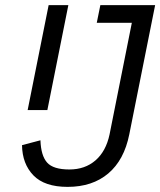

<svg xmlns="http://www.w3.org/2000/svg" viewBox="-20 -718 626 750"><path d="M586 -698 485 -193Q465 -93 403 -40.5Q341 12 244 12Q154 12 110.5 -33Q67 -78 66 -151L138 -170Q140 -110 164 -83Q188 -56 251 -56Q312 -56 353 -91.5Q394 -127 408 -193L495 -629H358L372 -698ZM170 -698H247L165 -288H88Z"/></svg>

Font: IBM Plex Sans Condensed
Style: Italic
Weight: 400
Width: 3
Italic angle: -11°
Designer: Mike Abbink, Paul van der Laan, Pieter van Rosmalen
Foundry: Bold Monday
Version: Version 1.3